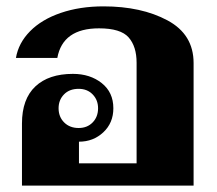

<svg xmlns="http://www.w3.org/2000/svg" viewBox="-20 -583 683 603"><path d="M49 -195Q49 -272 91 -311.5Q133 -351 209 -351Q263 -351 299.5 -322Q336 -293 336 -243Q336 -197 304.5 -167.5Q273 -138 228 -138V-70H409V-386Q409 -437 384 -465.5Q359 -494 291 -494Q177 -494 160 -401H30Q38 -448 74.5 -485Q111 -522 171 -542.5Q231 -563 305 -563Q424 -563 506 -519Q588 -475 588 -385V0H49ZM288 -243Q288 -269 271 -286.5Q254 -304 227 -304Q198 -304 181 -286.5Q164 -269 164 -243Q164 -216 181.5 -198.5Q199 -181 227 -181Q254 -181 271 -198.5Q288 -216 288 -243Z"/></svg>

Font: Taviraj
Style: Bold
Weight: 700
Designer: Katatrad Team
Foundry: CadsonDemak
Version: Version 1.001